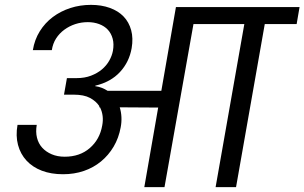

<svg xmlns="http://www.w3.org/2000/svg" viewBox="-20 -769 1251 789"><path d="M295 -448Q328 -448 354 -458Q380 -468 398.5 -483.5Q417 -499 428.5 -519Q440 -539 444 -560Q449 -588 443 -610Q437 -632 423 -647Q409 -662 387.5 -670Q366 -678 341 -678Q314 -678 289.5 -670Q265 -662 244.5 -647Q224 -632 210.5 -611Q197 -590 193 -563H115Q122 -606 143.5 -640.5Q165 -675 197 -699Q229 -723 269 -736Q309 -749 354 -749Q397 -749 431.5 -736.5Q466 -724 488 -701Q510 -678 519 -645Q528 -612 521 -571Q511 -514 473 -473Q435 -432 372 -417L371 -415Q386 -413 398.5 -408Q411 -403 422 -396H643L703 -740H1211L1199 -670H1068L950 0H866L984 -670H775L656 0H573L630 -327L472 -328Q478 -309 479 -288Q480 -267 476 -246Q468 -202 447 -166.5Q426 -131 395 -105.5Q364 -80 324.5 -66.5Q285 -53 239 -53Q190 -53 152 -67.5Q114 -82 89 -109Q64 -136 54 -173.5Q44 -211 52 -256H131Q126 -227 132 -203Q138 -179 153.5 -162Q169 -145 192.5 -135Q216 -125 246 -125Q308 -125 349 -160.5Q390 -196 400 -253Q408 -294 391 -328H388V-333Q375 -353 350 -366.5Q325 -380 283 -380H243L255 -448H295Z"/></svg>

Font: SVN-Poppins
Style: Italic
Weight: 400
Italic angle: -10°
Designer: Ninad Kale (Devanagari), Jonny Pinhorn (Latin)
Foundry: Indian Type Foundry
Version: Version 3.002 2017; ttfautohint (v1.8.3)